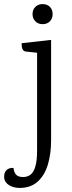

<svg xmlns="http://www.w3.org/2000/svg" viewBox="-85 -701 353 947"><path d="M167 -504.2V-8.6Q167 57.3 151.2 110.3Q135.5 163.3 101 194.6Q66.5 225.9 11.7 225.9Q-0.6 225.9 -13.8 223Q-27.1 220.1 -38.5 213.5Q-49.9 206.9 -57.3 196.2Q-64.6 185.6 -64.6 170.3Q-64.6 148.5 -52 137.2Q-39.4 125.9 -18.3 127.4Q-16.7 147.6 -6.1 159.9Q4.5 172.2 28.6 172.2Q49.6 172.2 64.9 161Q80.3 149.8 89.1 121.1Q97.9 92.3 97.9 40.2V-440.9L44.6 -446.5Q33.2 -447.7 28.1 -455.1Q23.1 -462.4 22.4 -472.2Q21.7 -481.9 21.7 -487.9ZM125 -680.8Q147.6 -680.8 161.1 -667.2Q174.6 -653.6 174.6 -631.3Q174.6 -609.8 161.1 -595.8Q147.6 -581.8 125 -581.8Q103.5 -581.8 89.5 -595.8Q75.5 -609.8 75.5 -631.3Q75.5 -653.6 89.5 -667.2Q103.5 -680.8 125 -680.8Z"/></svg>

Font: Karma Variable Light
Style: Regular
Weight: 300
Designer: Joana Correia
Foundry: Indian Type Foundry
Version: Version 3.000